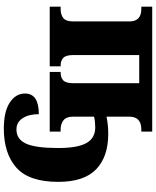

<svg xmlns="http://www.w3.org/2000/svg" viewBox="74 -650 816 1004"><g transform="rotate(90 482.0 -148.0)"><path d="M469 129Q469 57 577 57Q577 109 598 141.5Q619 174 657 174Q708 174 731 124Q754 74 754 -45Q754 -146 728 -192Q702 -238 646 -238Q616 -238 590 -232V-122Q590 -87 609 -72Q628 -57 657 -57H668V0H356V-57H359Q386 -57 400.5 -71Q415 -85 415 -122V-468H268V-122Q268 -85 282.5 -71Q297 -57 323 -57H327V0H15V-57H27Q57 -57 74.5 -71Q92 -85 92 -122V-417Q92 -479 27 -479H15V-536H668V-479H657Q590 -479 590 -416V-297Q633 -306 680 -306Q800 -306 865.5 -242.5Q931 -179 931 -45Q931 108 857 174Q783 240 652 240Q564 240 516.5 209Q469 178 469 129Z"/></g></svg>

Font: Noto Serif ExtraBold
Style: Regular
Weight: 800
Designer: Monotype Design Team
Foundry: Monotype Imaging Inc.
Version: Version 1.001